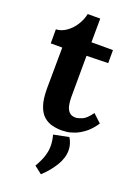

<svg xmlns="http://www.w3.org/2000/svg" viewBox="-171 -710 767 1065"><g transform="rotate(20 212.5 -178.0)"><path d="M239 16Q209 16 181.5 9Q154 2 131.5 -17.5Q109 -37 96 -75Q83 -113 83 -176L85 -417H17V-500Q48 -501 77 -521Q106 -541 126.5 -573Q147 -605 154 -640H228L227 -500H354V-423L227 -420L226 -174Q226 -151 230.5 -128.5Q235 -106 248 -91.5Q261 -77 286 -77Q300 -77 324.5 -87Q349 -97 377 -137L425 -92Q398 -52 369 -30Q340 -8 313.5 2Q287 12 267 14Q247 16 239 16ZM214 284 169 249Q192 210 202 178Q212 146 211.5 116Q211 86 202 54L292 36Q313 70 313 108Q313 152 285.5 197.5Q258 243 214 284Z"/></g></svg>

Font: Lora
Style: Weight 700
Weight: 700
Designer: Olga Karpushina, Alexei Vanyashin (Cyrillic)
Foundry: Cyreal
Version: Version 3.001